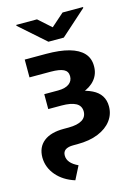

<svg xmlns="http://www.w3.org/2000/svg" viewBox="-140 -832 817 1119"><g transform="rotate(-15 268.5 -272.0)"><path d="M68.2 -545.9H196.9Q279.2 -545.9 335.3 -530.3Q391.3 -514.6 420.1 -483.3Q448.9 -452 448.4 -404.1Q448.6 -358 420.9 -324.1Q393.2 -290.1 340.3 -271.8Q287.5 -253.5 211.5 -253.5H126V-321.7H210Q253.1 -321.9 276 -338.8Q298.9 -355.8 298.6 -384.6Q298.3 -413.8 273.9 -426Q249.4 -438.3 196.9 -438.5H68.2ZM126 -296.9H208Q335.1 -296.9 403.3 -263.2Q471.6 -229.6 471.9 -156.6Q472.2 -108.7 443.9 -71Q415.7 -33.3 363.2 -11.8Q310.7 9.8 237.1 9.8H212.5Q148.2 9.8 148.8 55.3Q148.8 100.9 211.7 130.1L171.1 210Q101.8 188.1 61.2 140.6Q20.7 93.1 19.7 33.2Q19.6 -29.6 62.2 -63.5Q104.7 -97.4 184 -97.1H213.1Q266.6 -97.4 294.4 -114.7Q322.2 -132.1 322.1 -165.8Q321.6 -199.9 292.4 -215.8Q263.3 -231.7 205.9 -231.8H126ZM197.9 -753.9 274.6 -685.5 352.1 -753.9H475.6V-748.6L321.3 -610.7H228.5L72.7 -748.6V-753.9Z"/></g></svg>

Font: Inter V
Style: 
Weight: 400
Designer: Rasmus Andersson
Foundry: rsms
Version: Version 4.000;git-a3f224843